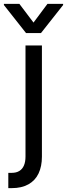

<svg xmlns="http://www.w3.org/2000/svg" viewBox="-63 -763 343 982"><path d="M151.4 -530.3V38.1Q151.4 87.9 134.3 124Q117.2 160.2 82.5 179.7Q47.9 199.2 -2.9 199.2Q-11.7 199.2 -20.5 199.2V121.1Q-11.7 121.1 -3.9 121.1Q20.5 121.1 36.1 111.3Q51.8 101.6 59.6 83Q67.4 64.5 67.4 38.1V-530.3ZM108.4 -647.5 179.7 -743.2H259.8V-737.3L146.5 -593.8H70.3L-43 -737.3V-743.2H36.1Z"/></svg>

Font: WEMIX Pretendard Variable
Style: Regular
Weight: 400
Designer: Base glyphs from Inter by Rasmus Andersson; Hangeul glyphs from Noto Sans CJK(Source Han Sans) by Jang Soo-young and Kan
Foundry: Kil Hyung-jin
Version: Version 1.000;Glyphs 3.2 (3208)